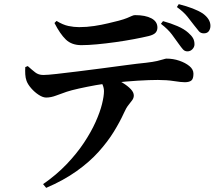

<svg xmlns="http://www.w3.org/2000/svg" viewBox="-20 -829 1040 927"><path d="M885 -581Q872 -581 863.5 -590.5Q855 -600 843 -617Q829 -637 810 -662.5Q791 -688 757 -714L767 -727Q804 -717 836.5 -703Q869 -689 889 -671Q905 -657 912 -644.5Q919 -632 919 -615Q919 -602 909 -591.5Q899 -581 885 -581ZM188 60Q253 15 302 -36.5Q351 -88 385.5 -140Q420 -192 441.5 -240Q463 -288 472.5 -326.5Q482 -365 482 -389Q482 -404 475.5 -419.5Q469 -435 452 -450L519 -460Q548 -444 572.5 -429Q597 -414 611.5 -398.5Q626 -383 626 -368Q626 -356 618.5 -345.5Q611 -335 600 -321.5Q589 -308 578 -283Q559 -241 529.5 -193Q500 -145 456 -96Q412 -47 349.5 -2.5Q287 42 203 78ZM203 -358Q187 -358 167 -371Q147 -384 130.5 -403Q114 -422 108 -439Q103 -453 102 -470Q101 -487 102 -505L114 -510Q134 -492 150 -479.5Q166 -467 189 -467Q209 -467 253 -472Q297 -477 354 -484Q411 -491 472 -499Q533 -507 588.5 -514.5Q644 -522 685 -526Q719 -530 738.5 -534.5Q758 -539 768.5 -542.5Q779 -546 784 -546Q816 -546 845.5 -536Q875 -526 894.5 -510Q914 -494 914 -473Q914 -448 903.5 -440Q893 -432 872 -432Q855 -432 820 -437.5Q785 -443 742 -443Q702 -443 645 -439.5Q588 -436 526 -429Q488 -426 443.5 -418Q399 -410 361 -401.5Q323 -393 302 -386Q278 -378 252 -368Q226 -358 203 -358ZM373 -611Q326 -611 298 -638Q270 -665 243 -718L253 -728Q284 -709 310.5 -703.5Q337 -698 362 -698Q399 -698 435 -703.5Q471 -709 502 -716.5Q533 -724 553 -729Q579 -736 593.5 -742Q608 -748 616.5 -752Q625 -756 632 -756Q682 -756 711 -740.5Q740 -725 740 -696Q740 -681 731 -671Q722 -661 698 -655Q669 -648 626.5 -640Q584 -632 537.5 -625.5Q491 -619 448 -615Q405 -611 373 -611ZM964 -668Q949 -668 940.5 -678Q932 -688 918 -706Q903 -726 884.5 -749Q866 -772 834 -795L843 -809Q882 -799 910.5 -788Q939 -777 959 -764Q977 -751 986.5 -736Q996 -721 996 -704Q996 -690 988.5 -679Q981 -668 964 -668Z"/></svg>

Font: Noto Serif SC ExtraLight
Style: Bold
Weight: 700
Version: Version 2.002-H1;hotconv 1.1.0;makeotfexe 2.6.0